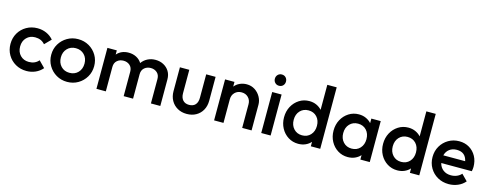

<svg xmlns="http://www.w3.org/2000/svg" viewBox="-26 -1441 5528 2172"><g transform="rotate(15 2738.5 -355.0)"><path d="M282 10Q211 10 153.5 -23Q96 -56 63 -113Q30 -170 30 -240Q30 -311 63 -367.5Q96 -424 153.5 -457Q211 -490 282 -490Q338 -490 386.5 -468.5Q435 -447 469 -407L397 -334Q355 -384 282 -384Q221 -384 182 -344Q143 -304 143 -240Q143 -176 182 -136Q221 -96 282 -96Q355 -96 397 -146L469 -73Q435 -33 386.5 -11.5Q338 10 282 10Z M758 10Q688 10 631 -23.5Q574 -57 540.5 -114Q507 -171 507 -241Q507 -311 540.5 -367Q574 -423 631 -456.5Q688 -490 758 -490Q829 -490 886 -457Q943 -424 976.5 -367.5Q1010 -311 1010 -241Q1010 -171 976.5 -114Q943 -57 886 -23.5Q829 10 758 10ZM758 -96Q820 -96 858.5 -136.5Q897 -177 897 -241Q897 -304 858 -344Q819 -384 758 -384Q697 -384 658.5 -343.5Q620 -303 620 -241Q620 -177 658.5 -136.5Q697 -96 758 -96Z M1101 0V-480H1211V-431Q1263 -490 1349 -490Q1399 -490 1439.5 -469Q1480 -448 1503 -410Q1530 -448 1571.5 -469Q1613 -490 1663 -490Q1715 -490 1757 -468Q1799 -446 1824 -406Q1849 -366 1849 -310V0H1739V-286Q1739 -334 1709 -360.5Q1679 -387 1635 -387Q1591 -387 1560.5 -360.5Q1530 -334 1530 -286V0H1420V-286Q1420 -334 1390 -360.5Q1360 -387 1316 -387Q1272 -387 1241.5 -360.5Q1211 -334 1211 -286V0Z M2159 10Q2098 10 2050.5 -17Q2003 -44 1976.5 -91.5Q1950 -139 1950 -201V-480H2060V-206Q2060 -154 2086 -125Q2112 -96 2159 -96Q2207 -96 2232.5 -124.5Q2258 -153 2258 -206V-480H2368V-201Q2368 -138 2341.5 -90.5Q2315 -43 2268 -16.5Q2221 10 2159 10Z M2479 0V-480H2589V-425Q2614 -456 2651 -473Q2688 -490 2732 -490Q2786 -490 2828 -462.5Q2870 -435 2894 -391.5Q2918 -348 2918 -301V0H2808V-277Q2808 -325 2777.5 -356Q2747 -387 2699 -387Q2651 -387 2620 -356Q2589 -325 2589 -277V0Z M3086 -568Q3058 -568 3039.5 -587Q3021 -606 3021 -634Q3021 -662 3039.5 -681Q3058 -700 3086 -700Q3115 -700 3133 -681Q3151 -662 3151 -634Q3151 -606 3133 -587Q3115 -568 3086 -568ZM3031 0V-480H3141V0Z M3465 10Q3400 10 3347.5 -23Q3295 -56 3264.5 -112.5Q3234 -169 3234 -239Q3234 -310 3264.5 -366.5Q3295 -423 3347.5 -456.5Q3400 -490 3465 -490Q3511 -490 3548.5 -473Q3586 -456 3612 -427V-720H3722V0H3612V-52Q3586 -23 3548.5 -6.5Q3511 10 3465 10ZM3483 -94Q3544 -94 3581.5 -135Q3619 -176 3619 -240Q3619 -305 3581.5 -345.5Q3544 -386 3483 -386Q3423 -386 3385 -345.5Q3347 -305 3347 -240Q3347 -176 3385 -135Q3423 -94 3483 -94Z M4045 10Q3980 10 3927.5 -23Q3875 -56 3844.5 -112.5Q3814 -169 3814 -239Q3814 -310 3844.5 -366.5Q3875 -423 3927.5 -456.5Q3980 -490 4045 -490Q4091 -490 4128.5 -473Q4166 -456 4192 -427V-480H4302V0H4192V-52Q4166 -23 4128.5 -6.5Q4091 10 4045 10ZM4063 -94Q4124 -94 4161.5 -135Q4199 -176 4199 -240Q4199 -305 4161.5 -345.5Q4124 -386 4063 -386Q4003 -386 3965 -345.5Q3927 -305 3927 -240Q3927 -176 3965 -135Q4003 -94 4063 -94Z M4625 10Q4560 10 4507.5 -23Q4455 -56 4424.5 -112.5Q4394 -169 4394 -239Q4394 -310 4424.5 -366.5Q4455 -423 4507.5 -456.5Q4560 -490 4625 -490Q4671 -490 4708.5 -473Q4746 -456 4772 -427V-720H4882V0H4772V-52Q4746 -23 4708.5 -6.5Q4671 10 4625 10ZM4643 -94Q4704 -94 4741.5 -135Q4779 -176 4779 -240Q4779 -305 4741.5 -345.5Q4704 -386 4643 -386Q4583 -386 4545 -345.5Q4507 -305 4507 -240Q4507 -176 4545 -135Q4583 -94 4643 -94Z M5227 10Q5155 10 5097.5 -22.5Q5040 -55 5006.5 -112Q4973 -169 4973 -240Q4973 -311 5006 -367.5Q5039 -424 5095.5 -457Q5152 -490 5221 -490Q5288 -490 5339.5 -459Q5391 -428 5420.5 -374Q5450 -320 5450 -251Q5450 -229 5444 -199H5086Q5098 -150 5135 -121.5Q5172 -93 5226 -93Q5263 -93 5294.5 -106Q5326 -119 5348 -144L5418 -73Q5383 -32 5333 -11Q5283 10 5227 10ZM5219 -389Q5168 -389 5133 -362.5Q5098 -336 5086 -289H5342Q5321 -389 5219 -389Z"/></g></svg>

Font: Outfit Medium
Style: Regular
Weight: 500
Designer: Rodrigo Fuenzalida
Foundry: fragTYPE
Version: Version 1.100; ttfautohint (v1.8.4.7-5d5b);gftools[0.9.27]